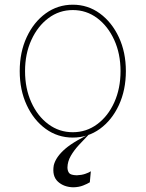

<svg xmlns="http://www.w3.org/2000/svg" viewBox="-20 -574 620 817"><path d="M289.8 11.4Q225.5 11.4 174.4 -25.7Q123.2 -62.9 93.6 -127Q63.9 -191.1 63.9 -271.3Q63.9 -351.9 93.6 -415.8Q123.2 -479.8 174.4 -516.9Q225.5 -554 289.8 -554Q354 -554 405 -516.7Q456 -479.4 485.8 -415.5Q515.6 -351.6 515.6 -271.3Q515.6 -191.1 486 -127Q456.3 -62.9 405.2 -25.7Q354 11.4 289.8 11.4ZM289.8 -11.4Q347.7 -11.4 393.6 -45.5Q439.6 -79.5 466.3 -138.5Q492.9 -197.4 492.9 -271.3Q492.9 -345.2 466.1 -403.9Q439.3 -462.7 393.5 -497Q347.7 -531.2 289.8 -531.2Q232.2 -531.2 186.3 -497Q140.3 -462.7 113.5 -403.9Q86.6 -345.2 86.6 -271.3Q86.6 -197.4 113.3 -138.5Q139.9 -79.5 185.9 -45.5Q231.9 -11.4 289.8 -11.4ZM292.6 223Q251.8 222.3 226.4 198.9Q201 175.4 208.8 129.3Q217.7 93.4 258 58.8Q298.3 24.1 392 -18.5L356.5 0Q336.3 20.6 315.7 43Q295.1 65.3 281.2 89.3Q267.4 113.3 267 139.2Q267.4 153.4 274.1 162.3Q280.9 171.2 306.8 171.9Q326.7 171.2 342.5 165.8Q358.3 160.5 366.5 154.8L362.2 201.7Q351.2 208.5 333.6 215.4Q316.1 222.3 292.6 223Z"/></svg>

Font: Inter UI Thin
Style: Regular
Weight: 100
Designer: Rasmus Andersson
Foundry: rsms
Version: 3.2;8d6f07862